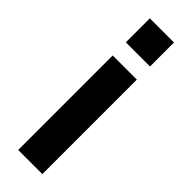

<svg xmlns="http://www.w3.org/2000/svg" viewBox="-249 -742 753 753"><g transform="rotate(45 127.5 -365.0)"><path d="M61 0V-524H195V0ZM61 -597V-730H195V-597Z"/></g></svg>

Font: Raleway Thin
Style: Bold
Weight: 700
Version: Version 4.026